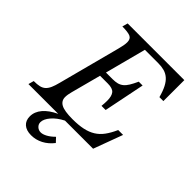

<svg xmlns="http://www.w3.org/2000/svg" viewBox="-297 -922 1308 1308"><g transform="rotate(45 357.0 -268.0)"><path d="M-15 -40Q18 -40 39.5 -45Q61 -50 75.5 -63.5Q90 -77 100 -99.5Q110 -122 119 -158L235 -599Q242 -625 245.5 -644Q249 -663 249 -677Q249 -710 226 -720Q203 -730 149 -730L160 -770H706V-568H668Q655 -616 639 -646.5Q623 -677 602.5 -694.5Q582 -712 556.5 -719Q531 -726 500 -726H370L292 -429H355Q382 -429 401 -434Q420 -439 435.5 -451.5Q451 -464 464.5 -486Q478 -508 494 -543H531L471 -247H431Q434 -277 434 -299Q434 -344 417 -364.5Q400 -385 354 -385H279L222 -170Q213 -137 213 -114Q213 -78 245 -60.5Q277 -43 355 -43Q413 -43 455 -52Q497 -61 528.5 -80.5Q560 -100 583.5 -132Q607 -164 628 -211H675L597 0H326Q275 26 245 61Q215 96 215 126Q215 146 230 160Q245 174 266 174Q285 174 310 160.5Q335 147 361 121L390 152Q359 192 318.5 213Q278 234 233 234Q187 234 161.5 211.5Q136 189 136 149Q136 104 168.5 66Q201 28 261 0H-26Z"/></g></svg>

Font: SVN-Libre Baskerville
Style: Italic
Weight: 400
Italic angle: -14°
Designer: Pablo Impallari, Rodrigo Fuenzalida
Foundry: Pablo Impallari, Rodrigo Fuenzalida
Version: Version 1.000; ttfautohint (v1.8.4)